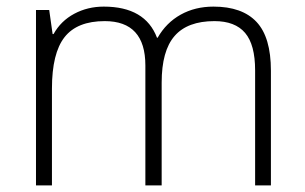

<svg xmlns="http://www.w3.org/2000/svg" viewBox="-20 -561 923 581"><path d="M752 0V-348.1Q752 -425.8 721.7 -461.4Q691.4 -497.1 628.9 -497.1Q547.4 -497.1 508.3 -452.1Q469.2 -407.2 469.2 -311V0H419.9V-362.8Q419.9 -497.1 296.9 -497.1Q213.4 -497.1 175.3 -448.5Q137.2 -399.9 137.2 -293V0H88.9V-530.8H128.9L139.2 -458H142.1Q164.1 -497.6 204.6 -519.3Q245.1 -541 293.9 -541Q419.4 -541 455.1 -446.8H457Q482.9 -492.2 526.6 -516.6Q570.3 -541 626 -541Q712.9 -541 756.3 -494.6Q799.8 -448.2 799.8 -347.2V0Z"/></svg>

Font: TypoPRO Open Sans
Style: Regular
Weight: 300
Foundry: Ascender Corporation
Version: Version 1.10